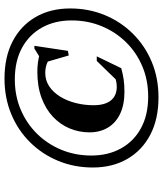

<svg xmlns="http://www.w3.org/2000/svg" viewBox="46 -774 741 874"><g transform="rotate(-90 417.0 -337.5)"><path d="M458.5 -177Q475 -177 488.8 -180.8Q502.5 -184.5 521 -194L479 -168L576 -268H597L543 -156.5Q515.5 -149 491.5 -145.5Q467.5 -142 435 -142Q376.5 -142 335.2 -161.8Q294 -181.5 272.5 -217.5Q251 -253.5 251 -301Q251 -349 269 -391.8Q287 -434.5 322 -467.5Q357 -500.5 408.5 -519.5Q460 -538.5 527 -538.5Q548.5 -538.5 569 -535.8Q589.5 -533 612.5 -527L582.5 -521L632.5 -552H645L622 -399.5L601 -395.5L569 -505.5L590.5 -477.5Q578 -490.5 559.8 -496.5Q541.5 -502.5 521.5 -502.5Q487.5 -502.5 460.2 -484.2Q433 -466 413.8 -434.8Q394.5 -403.5 384.5 -364Q374.5 -324.5 374.5 -282.5Q374.5 -231.5 396 -204.2Q417.5 -177 458.5 -177ZM414 -34Q489 -34 552 -60.8Q615 -87.5 661.8 -135.2Q708.5 -183 734.5 -246.2Q760.5 -309.5 760.5 -382.5Q760.5 -459 728.2 -517.2Q696 -575.5 636 -608.2Q576 -641 492 -641Q417 -641 354 -614Q291 -587 244.2 -539.5Q197.5 -492 171.5 -428.8Q145.5 -365.5 145.5 -292.5Q145.5 -216.5 177.8 -158Q210 -99.5 270 -66.8Q330 -34 414 -34ZM495.5 -688Q594.5 -688 665.8 -650.8Q737 -613.5 776 -546.2Q815 -479 815 -389Q815 -305 785 -232Q755 -159 700.2 -103.8Q645.5 -48.5 571.8 -17.8Q498 13 410.5 13Q312 13 240.5 -24.2Q169 -61.5 130 -129Q91 -196.5 91 -286Q91 -370 121 -443Q151 -516 205.5 -571.2Q260 -626.5 334 -657.2Q408 -688 495.5 -688Z"/></g></svg>

Font: Newsreader 24pt
Style: Bold Italic
Weight: 700
Italic angle: -17°
Designer: Hugues Gentile
Foundry: Production Type
Version: Version 1.003